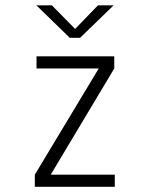

<svg xmlns="http://www.w3.org/2000/svg" viewBox="-20 -716 590 736"><path d="M113.5 0V-46.5L358.5 -453.5H120V-500H418V-453.5L174.5 -46.5H420V0ZM119.5 -695.5H179L268 -605L355.5 -695.5H415.5L287 -571H247.5Z"/></svg>

Font: Trispace SemiCondensed ExtraLight
Style: Regular
Weight: 200
Width: 4
Designer: Tyler Finck
Foundry: Etcetera Type Company
Version: Version 1.210; ttfautohint (v1.8.3)